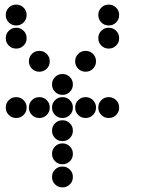

<svg xmlns="http://www.w3.org/2000/svg" viewBox="-20 -715 640 830"><path d="M49 -695Q31 -695 18 -682Q5 -669 5 -651V-649Q5 -631 18 -618Q31 -605 49 -605H51Q69 -605 82 -618Q95 -631 95 -649V-651Q95 -669 82 -682Q69 -695 51 -695ZM449 -695Q431 -695 418 -682Q405 -669 405 -651V-649Q405 -631 418 -618Q431 -605 449 -605H451Q469 -605 482 -618Q495 -631 495 -649V-651Q495 -669 482 -682Q469 -695 451 -695ZM49 -595Q31 -595 18 -582Q5 -569 5 -551V-549Q5 -531 18 -518Q31 -505 49 -505H51Q69 -505 82 -518Q95 -531 95 -549V-551Q95 -569 82 -582Q69 -595 51 -595ZM449 -595Q431 -595 418 -582Q405 -569 405 -551V-549Q405 -531 418 -518Q431 -505 449 -505H451Q469 -505 482 -518Q495 -531 495 -549V-551Q495 -569 482 -582Q469 -595 451 -595ZM149 -495Q131 -495 118 -482Q105 -469 105 -451V-449Q105 -431 118 -418Q131 -405 149 -405H151Q169 -405 182 -418Q195 -431 195 -449V-451Q195 -469 182 -482Q169 -495 151 -495ZM349 -495Q331 -495 318 -482Q305 -469 305 -451V-449Q305 -431 318 -418Q331 -405 349 -405H351Q369 -405 382 -418Q395 -431 395 -449V-451Q395 -469 382 -482Q369 -495 351 -495ZM249 -395Q231 -395 218 -382Q205 -369 205 -351V-349Q205 -331 218 -318Q231 -305 249 -305H251Q269 -305 282 -318Q295 -331 295 -349V-351Q295 -369 282 -382Q269 -395 251 -395ZM49 -295Q31 -295 18 -282Q5 -269 5 -251V-249Q5 -231 18 -218Q31 -205 49 -205H51Q69 -205 82 -218Q95 -231 95 -249V-251Q95 -269 82 -282Q69 -295 51 -295ZM149 -295Q131 -295 118 -282Q105 -269 105 -251V-249Q105 -231 118 -218Q131 -205 149 -205H151Q169 -205 182 -218Q195 -231 195 -249V-251Q195 -269 182 -282Q169 -295 151 -295ZM249 -295Q231 -295 218 -282Q205 -269 205 -251V-249Q205 -231 218 -218Q231 -205 249 -205H251Q269 -205 282 -218Q295 -231 295 -249V-251Q295 -269 282 -282Q269 -295 251 -295ZM349 -295Q331 -295 318 -282Q305 -269 305 -251V-249Q305 -231 318 -218Q331 -205 349 -205H351Q369 -205 382 -218Q395 -231 395 -249V-251Q395 -269 382 -282Q369 -295 351 -295ZM449 -295Q431 -295 418 -282Q405 -269 405 -251V-249Q405 -231 418 -218Q431 -205 449 -205H451Q469 -205 482 -218Q495 -231 495 -249V-251Q495 -269 482 -282Q469 -295 451 -295ZM249 -195Q231 -195 218 -182Q205 -169 205 -151V-149Q205 -131 218 -118Q231 -105 249 -105H251Q269 -105 282 -118Q295 -131 295 -149V-151Q295 -169 282 -182Q269 -195 251 -195ZM249 -95Q231 -95 218 -82Q205 -69 205 -51V-49Q205 -31 218 -18Q231 -5 249 -5H251Q269 -5 282 -18Q295 -31 295 -49V-51Q295 -69 282 -82Q269 -95 251 -95ZM249 5Q231 5 218 18Q205 31 205 49V51Q205 69 218 82Q231 95 249 95H251Q269 95 282 82Q295 69 295 51V49Q295 31 282 18Q269 5 251 5Z"/></svg>

Font: Doto Black Rounded Black
Style: Regular
Weight: 900
Monospace: yes
Version: Version 1.000